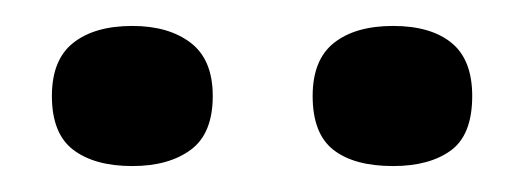

<svg xmlns="http://www.w3.org/2000/svg" viewBox="-20 -740 404 148"><path d="M283 -612Q253 -612 237 -624.5Q221 -637 221 -666Q221 -694 237.5 -707Q254 -720 283 -720Q312 -720 328 -707Q344 -694 344 -666Q344 -636 327.5 -624Q311 -612 283 -612ZM82 -612Q53 -612 36.5 -624.5Q20 -637 20 -666Q20 -694 36.5 -707Q53 -720 82 -720Q110 -720 127 -707Q144 -694 144 -666Q144 -637 127 -624.5Q110 -612 82 -612Z"/></svg>

Font: Bricolage Grotesque 10pt Medium
Style: Regular
Weight: 500
Designer: Mathieu Triay
Foundry: Atelier Triay
Version: Version 1.000; ttfautohint (v1.8.4.7-5d5b);gftools[0.9.32]